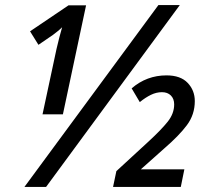

<svg xmlns="http://www.w3.org/2000/svg" viewBox="-20 -734 826 754"><path d="M76 0 602 -714H686L161 0ZM202 -542Q207 -564 213 -587Q219 -610 224 -627Q216 -619 206 -611Q196 -603 188 -597L131 -558L98 -611L249 -713H318L227 -285H147ZM424 0 437 -62 563 -178Q613 -224 638.5 -256Q664 -288 664 -324Q664 -346 651 -359Q638 -372 616 -372Q594 -372 572.5 -361.5Q551 -351 529 -333L497 -387Q556 -438 634 -438Q689 -438 717 -408.5Q745 -379 745 -337Q745 -284 714 -242.5Q683 -201 625 -151L533 -69H704L690 0Z"/></svg>

Font: Noto Sans SemiCondensed Medium
Style: Italic
Weight: 500
Width: 4
Italic angle: -12°
Designer: Monotype Design Team
Foundry: Monotype Imaging Inc.
Version: Version 2.013; ttfautohint (v1.8.4.7-5d5b)